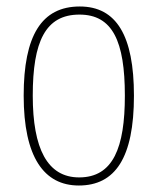

<svg xmlns="http://www.w3.org/2000/svg" viewBox="-20 -562 486 592"><path d="M223 10C335 10 393 -75 393 -267C393 -452 339 -542 226 -542C108 -542 53 -452 53 -267C53 -77 116 10 223 10ZM224 -15C126 -15 81 -104 81 -267C81 -434 120 -517 225 -517C327 -517 365 -435 365 -267C365 -107 329 -15 224 -15Z"/></svg>

Font: Noto Serif Hebrew Condensed Thin
Style: Regular
Weight: 100
Width: 3
Designer: Monotype Design Team
Foundry: Monotype Imaging Inc.
Version: Version 2.004